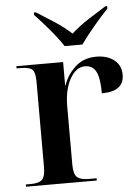

<svg xmlns="http://www.w3.org/2000/svg" viewBox="-54 -809 621 851"><g transform="rotate(-5 256.5 -383.0)"><path d="M27 0H342V-10H310Q270 -10 255 -24Q240 -38 240 -81V-338Q240 -413 267 -461Q294 -509 334 -509Q367 -509 382.5 -480.5Q398 -452 398 -383Q497 -383 497 -457Q497 -499 466.5 -523Q436 -547 387 -547Q329 -547 291.5 -511Q254 -475 241 -432H239V-536H31V-526H47Q89 -526 101.5 -513Q114 -500 114 -461V-81Q114 -38 100 -24Q86 -10 49 -10H27ZM252 -606H331Q355 -640 390.5 -682.5Q426 -725 455 -755V-766H447Q411 -744 368.5 -716.5Q326 -689 292 -658Q258 -689 215.5 -716.5Q173 -744 138 -766H129V-755Q158 -725 194 -682.5Q230 -640 252 -606Z"/></g></svg>

Font: Noto Serif Display Semi
Style: Regular
Weight: 600
Designer: Monotype Design Team
Foundry: Monotype Imaging Inc.
Version: Version 1.900